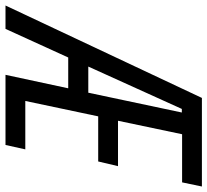

<svg xmlns="http://www.w3.org/2000/svg" viewBox="-114 -706 754 698"><g transform="rotate(90 263.0 -357.0)"><path d="M310 -641H323L251 -301H156ZM19 0 123 -228H235L186 0H441L457 -72H281L337 -337H501L518 -409H353L402 -642H577L592 -714H270L-66 0Z"/></g></svg>

Font: Noto Sans Display Condensed
Style: Italic
Weight: 400
Width: 3
Designer: Monotype Design team
Foundry: Monotype Imaging Inc.
Version: 1.000